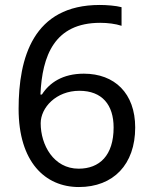

<svg xmlns="http://www.w3.org/2000/svg" viewBox="-20 -744 612 774"><path d="M55 -305C55 -91 162 10 298 10C437 10 525 -81 525 -230C525 -368 442 -447 318 -447C232 -447 179 -410 149 -363H143C150 -519 199 -652 384 -652C414 -652 446 -648 470 -640V-715C448 -721 410 -724 382 -724C113 -724 55 -510 55 -305ZM297 -64C196 -64 144 -160 144 -247C144 -310 206 -378 300 -378C392 -378 438 -321 438 -230C438 -117 381 -64 297 -64Z"/></svg>

Font: Noto Sans EgyptHiero
Style: Regular
Weight: 400
Designer: Monotype Design Team
Foundry: Monotype Imaging Inc.
Version: Version 2.002